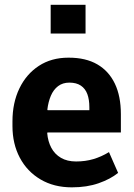

<svg xmlns="http://www.w3.org/2000/svg" viewBox="-20 -782 566 812"><path d="M283.7 10.3Q208 10.3 151.4 -23.2Q94.7 -56.6 63.7 -115.2Q32.7 -173.8 32.7 -249V-268.6Q32.7 -347.2 62 -408Q91.3 -468.8 144.3 -503.4Q197.3 -538.1 269 -538.1Q270 -538.1 271 -538.1Q342.8 -538.1 391.6 -509.8Q440.4 -481.4 465.8 -428.2Q491.2 -375 491.2 -299.3V-221.7H180.7L179.7 -218.8Q182.6 -184.1 197 -157Q211.4 -129.9 237.8 -114.5Q264.2 -99.1 301.8 -99.1Q340.8 -99.1 374.8 -109.1Q408.7 -119.1 440.9 -138.7L479.5 -50.8Q446.8 -24.4 397.2 -7.1Q347.7 10.3 283.7 10.3ZM181.6 -315.9H357.9V-328.6Q357.9 -360.8 349.4 -384Q340.8 -407.2 322 -419.9Q303.2 -432.6 273.4 -432.6Q245.1 -432.6 225.6 -417.7Q206.1 -402.8 195.1 -377Q184.1 -351.1 180.2 -318.4ZM194.3 -640.1V-761.7H341.8V-640.1Z"/></svg>

Font: Robotiche
Style: Bold
Weight: 700
Designer: Google
Version: Version 2.001